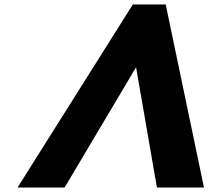

<svg xmlns="http://www.w3.org/2000/svg" viewBox="-20 -845 998 865"><path d="M726.5 -825H578.5L59 0H271L593 -542L687 0H899Z"/></svg>

Font: Hussar
Style: BdOblTwo
Weight: 700
Foundry: Cannot Into Space Fonts
Version: Version 2.00